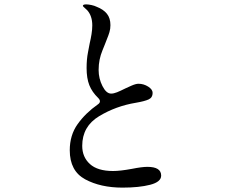

<svg xmlns="http://www.w3.org/2000/svg" viewBox="-20 -833 1040 878"><path d="M299 -146Q299 -215 335 -265.5Q371 -316 428 -356Q437 -362 437 -370Q437 -377 429 -385Q401 -412 388.5 -443.5Q376 -475 376 -522Q376 -562 382.5 -594.5Q389 -627 390 -634Q395 -655 398.5 -676.5Q402 -698 402 -717Q402 -760 379 -786Q372 -793 365.5 -798.5Q359 -804 359 -806Q359 -813 374 -813Q384 -813 398 -810Q412 -807 422 -802Q453 -790 469 -770Q485 -750 485 -718Q485 -701 480.5 -686Q476 -671 469.5 -655.5Q463 -640 460 -631Q457 -623 448.5 -602.5Q440 -582 435.5 -560Q431 -538 431 -513Q431 -474 448.5 -439.5Q466 -405 488 -405Q500 -405 515 -411Q530 -417 554 -429Q560 -432 580.5 -441Q601 -450 613 -450Q637 -450 657.5 -437Q678 -424 678 -408Q678 -387 660 -378.5Q642 -370 601 -363Q510 -348 433 -301.5Q356 -255 356 -166Q356 -115 391 -83Q426 -51 497 -51Q530 -51 584 -61Q629 -70 654 -70Q717 -70 717 -30Q717 -1 666.5 12Q616 25 540 25Q440 25 369.5 -13Q299 -51 299 -146Z"/></svg>

Font: Shippori Mincho B1 Medium
Style: Regular
Weight: 500
Designer: FONTDASU
Foundry: FONTDASU / Google Inc. / but / Adobe
Version: Version 3.110; ttfautohint (v1.8.3)